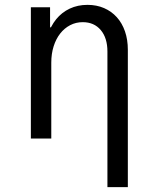

<svg xmlns="http://www.w3.org/2000/svg" viewBox="-20 -570 640 790"><path d="M107 0H191V-312Q191 -348.6 200.6 -379.1Q210.2 -409.6 227.5 -431.8Q244.8 -454 268.6 -466.4Q292.4 -478.8 320.4 -478.8Q367.2 -478.8 394.6 -446.3Q422 -413.8 422 -358V200H506V-365Q506 -407 494.2 -441Q482.4 -475 460.6 -499.2Q438.8 -523.4 408.2 -536.7Q377.6 -550 340 -550Q299.8 -550 267 -534.6Q234.2 -519.2 211.2 -490.9Q188.2 -462.6 175.5 -422.3Q162.8 -382 162.8 -332L194 -457.6H186V-540H107Z"/></svg>

Font: CommitMonoV143 ExtLt
Style: Regular
Weight: 200
Monospace: yes
Designer: Eigil Nikolajsen
Foundry: Eigil Nikolajsen
Version: Version 1.143